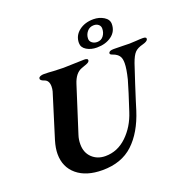

<svg xmlns="http://www.w3.org/2000/svg" viewBox="-151 -1008 1140 1164"><g transform="rotate(-20 419.5 -425.5)"><path d="M91 -171Q91 -208 105 -255L193 -538Q197 -553 197 -569Q197 -609 167 -618Q141 -627 145 -640Q146 -647 155.5 -651Q165 -655 177 -655Q209 -655 242 -652Q286 -650 304 -650Q321 -650 371 -652Q419 -654 439 -654Q464 -654 461 -639Q459 -632 450 -627Q441 -622 425 -617Q410 -612 406 -610Q364 -594 344 -531L250 -237Q241 -210 241 -179Q241 -125 275 -92.5Q309 -60 361 -60Q439 -60 499 -117.5Q559 -175 587 -262Q628 -386 646 -450Q662 -515 662 -550Q662 -577 654 -591.5Q646 -606 630 -615Q626 -618 615 -622Q604 -626 599 -629.5Q594 -633 596 -639Q599 -653 629 -653L688 -652Q701 -651 730 -651Q749 -651 773 -653Q797 -655 817 -655Q842 -655 838 -640Q834 -627 804 -619Q768 -610 751 -592Q734 -574 718 -529Q700 -477 679 -411Q658 -345 647 -311Q644 -301 630 -256Q589 -127 513.5 -56.5Q438 14 315 14Q211 14 151 -36Q91 -86 91 -171ZM443 -759Q443 -806 480.5 -835.5Q518 -865 574 -865Q611 -865 640.5 -847Q670 -829 670 -800Q670 -752 632 -724Q594 -696 537 -696Q499 -696 471 -713Q443 -730 443 -759ZM606 -794Q606 -810 594 -820Q582 -830 564 -830Q537 -830 520.5 -810Q504 -790 504 -764Q504 -748 517.5 -737.5Q531 -727 550 -727Q576 -727 591 -747Q606 -767 606 -794Z"/></g></svg>

Font: EB Garamond
Style: Bold Italic
Weight: 700
Italic angle: -17.2°
Designer: Georg Duffner and Octavio Pardo
Foundry: Georg Duffner
Version: Version 1.000